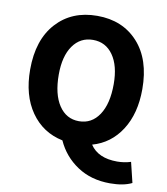

<svg xmlns="http://www.w3.org/2000/svg" viewBox="-91 -740 867 998"><g transform="rotate(10 342.0 -241.0)"><path d="M487 -329Q487 -426 448 -481.5Q409 -537 342 -537Q275 -537 236 -481.5Q197 -426 197 -329Q197 -225 236 -166.5Q275 -108 342 -108Q409 -108 448 -166.5Q487 -225 487 -329ZM557 182Q457 182 384 133.5Q311 85 275 5Q169 -17 107.5 -105Q46 -193 46 -329Q46 -486 127 -575Q208 -664 342 -664Q476 -664 557 -575Q638 -486 638 -329Q638 -200 582.5 -113.5Q527 -27 431 0Q473 64 574 64Q611 64 646 53L672 160Q628 182 557 182Z"/></g></svg>

Font: Toshiba Sans
Style: Bold
Weight: 700
Designer: Paul D. Hunt
Foundry: Toshiba Corporation
Version: Version 2.020;PS 2.0;hotconv 1.0.86;makeotf.lib2.5.63406